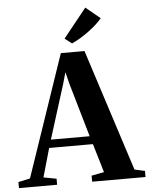

<svg xmlns="http://www.w3.org/2000/svg" viewBox="-104 -1043 851 1095"><g transform="rotate(-5 322.0 -496.0)"><path d="M27 -49.5 264.5 -746H400L625 -48L684 -34.5V0H378.5V-34.5L450.5 -48.5L401.5 -213H151L104 -48.5L178 -34.5V0H-40.5V-34.5ZM387 -259.5 297 -570.5 281 -635.5 262.5 -570 165 -259.5ZM332.5 -796 293 -826.5 426 -992.5 508.5 -924.5Q494 -907 473.8 -888.8Q453.5 -870.5 430 -853.2Q406.5 -836 382 -821.2Q357.5 -806.5 334 -796Z"/></g></svg>

Font: Merriweather 96pt
Style: Bold
Weight: 700
Version: Version 2.100